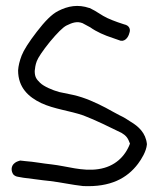

<svg xmlns="http://www.w3.org/2000/svg" viewBox="-20 -591 536 647"><path d="M475 -106C471 -143 447 -165 420 -181C410 -188 397 -196 382 -203C368 -210 353 -219 336 -228C303 -245 267 -262 227 -271L179 -281C157 -287 127 -300 115 -312C103 -324 97 -331 97 -352C98 -361 99 -372 104 -385C108 -396 123 -419 148 -450C173 -480 192 -499 204 -505C224 -515 240 -520 258 -513L284 -499C305 -484 332 -472 360 -463L380 -456C398 -447 412 -463 416 -480C420 -490 418 -505 398 -509L377 -516C364 -521 352 -525 342 -530C322 -539 306 -553 282 -564H281C243 -577 209 -571 176 -554C154 -543 131 -519 104 -484C77 -449 60 -422 53 -404C46 -386 42 -369 41 -354C41 -295 77 -264 118 -244C163 -223 215 -218 261 -202C303 -186 351 -162 390 -143C406 -133 411 -126 418 -107C402 -64 367 -29 311 -21C257 -13 206 -31 154 -37C124 -40 95 -46 66 -48L48 -50C47 -50 34 -46 30 -42C16 -32 17 -14 25 -3C29 1 34 4 42 5L59 8C87 11 117 16 148 19C183 23 223 32 260 36H261C352 40 408 10 445 -39C457 -55 473 -81 475 -104Z"/></svg>

Font: Stray Cat
Style: Bd
Weight: 700
Version: Version 1.0